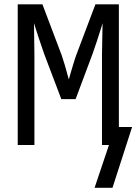

<svg xmlns="http://www.w3.org/2000/svg" viewBox="-20 -679 640 899"><path d="M422.9 200.2 490.2 0H457.5V-423.8L460 -556.2L460.4 -570.3L455.1 -553.2Q432.6 -481 414.1 -428.7L334 -214.8H267.1L186 -428.7L157.7 -512.2L139.2 -570.3L141.1 -423.8V0H63V-658.7H178.7L269 -419.9Q282.7 -380.4 302.2 -307.1L314.9 -351.1Q332 -408.2 336.4 -419.4L426.8 -658.7H536.6V-84.5H598.6L506.8 200.2Z"/></svg>

Font: Courier New
Style: Regular
Weight: 400
Designer: Steve Matteson
Foundry: Ascender Corporation
Version: Version 2.00.3